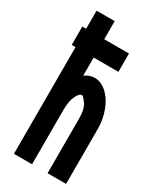

<svg xmlns="http://www.w3.org/2000/svg" viewBox="-184 -768 679 826"><g transform="rotate(30 155.5 -355.5)"><path d="M205 0V-271Q205 -313 192 -337Q184 -348 177 -356.5Q170 -365 166 -365Q152 -365 140 -338.5Q128 -312 128 -271V0H38V-530H19V-621H38V-711H128V-621H251V-530H128V-440Q151 -457 177 -457Q201 -457 223 -442Q245 -427 261.5 -401.5Q278 -376 287.5 -342Q297 -308 297 -271V0Z"/></g></svg>

Font: Fundamental  Brigade Condensed
Style: Regular
Weight: 400
Width: 3
Designer: Peter Wiegel, original typeface by Carl Albert Fahrenwaldt 1901
Foundry: Peter Wiegel
Version: Version 0.000 2012 initial release